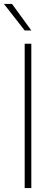

<svg xmlns="http://www.w3.org/2000/svg" viewBox="-25 -964 282 984"><path d="M101.5 0V-740H135.5V0ZM101.5 -808 -5 -944H36.5L135.5 -808Z"/></svg>

Font: Encode Sans Semi Expanded Thin
Style: Regular
Weight: 100
Width: 6
Designer: Multiple Designers
Foundry: Impallari Type
Version: Version 3.000; ttfautohint (v1.8.3) -l 8 -r 50 -G 200 -x 14 